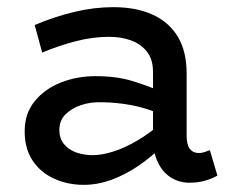

<svg xmlns="http://www.w3.org/2000/svg" viewBox="-20 -503 641 537"><path d="M510 8Q481 8 458 -6.5Q435 -21 421.5 -49Q408 -77 408 -116V-301Q408 -337 391 -358.5Q374 -380 346.5 -390Q319 -400 285 -400Q240 -400 193 -388Q146 -376 98 -356L77 -433Q131 -456 187 -469.5Q243 -483 297 -483Q361 -483 407 -462Q453 -441 477.5 -400Q502 -359 502 -297V-124Q502 -98 511 -86.5Q520 -75 536 -75Q545 -75 553 -78Q561 -81 567 -83L588 -12Q577 -5 556.5 1.5Q536 8 510 8ZM214 14Q170 14 132 -3Q94 -20 71.5 -53.5Q49 -87 49 -136Q49 -186 77.5 -220.5Q106 -255 151 -272.5Q196 -290 247 -290Q306 -290 350 -276.5Q394 -263 441 -243V-179Q388 -202 344.5 -209.5Q301 -217 264 -217Q233 -218 206.5 -209Q180 -200 163 -183Q146 -166 146 -139Q146 -116 159 -100Q172 -84 193.5 -76.5Q215 -69 239 -69Q265 -69 298 -79.5Q331 -90 367.5 -112Q404 -134 441 -167L439 -99Q405 -65 367.5 -39.5Q330 -14 291.5 0Q253 14 214 14Z"/></svg>

Font: BioRhyme ExtraBold
Style: Regular
Weight: 400
Version: Version 1.600;gftools[0.9.33]